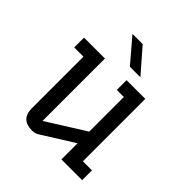

<svg xmlns="http://www.w3.org/2000/svg" viewBox="-187 -811 942 942"><g transform="rotate(45 284.0 -340.0)"><path d="M104 -433H40V-501H185V-68L384 -193V-433H335V-501H465V-68H528V0H384V-112L218 -8Q202 2 182 2Q104 2 104 -75ZM266 -682 373 -559H300L195 -682Z"/></g></svg>

Font: Kelly Slab
Style: Regular
Weight: 400
Designer: Denis Masharov
Foundry: Denis Masharov
Version: Version 1.001